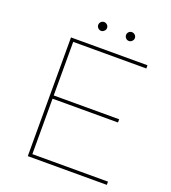

<svg xmlns="http://www.w3.org/2000/svg" viewBox="-150 -954 946 1064"><g transform="rotate(20 322.5 -421.5)"><path d="M543 -365V-346H152V-365ZM603 -19V0H137V-700H588V-681H157V-19ZM445 -791Q434 -791 426.5 -799Q419 -807 419 -817Q419 -828 426.5 -835.5Q434 -843 445 -843Q455 -843 463 -835.5Q471 -828 471 -817Q471 -807 463 -799Q455 -791 445 -791ZM281 -791Q270 -791 262.5 -799Q255 -807 255 -817Q255 -828 262.5 -835.5Q270 -843 281 -843Q291 -843 299 -835.5Q307 -828 307 -817Q307 -807 299 -799Q291 -791 281 -791Z"/></g></svg>

Font: Montserrat
Style: Regular
Weight: 400
Designer: Julieta Ulanovsky
Foundry: Julieta Ulanovsky
Version: Version 8.000